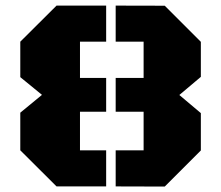

<svg xmlns="http://www.w3.org/2000/svg" viewBox="-20 -668 792 688"><path d="M266.6 -129.4H360.4V0H182.6L52.7 -129.4V-264.2L130.4 -328.1L52.7 -391.6V-518.6L182.6 -647.9H360.4V-518.6H266.6V-388.7H360.4V-267.6H266.6ZM494.6 -518.6H394.5V-647.9L570.3 -647.5L699.7 -518.1V-392.6L622.6 -327.6L699.7 -262.7V-128.9L570.3 0.5L394.5 0V-129.4H494.6V-267.6H394.5V-388.7H494.6Z"/></svg>

Font: Black Ops One [rus by aLiNcE]
Style: Regular
Weight: 400
Designer: James Grieshaber
Foundry: James Grieshaber
Version: Version 1.002;May 25, 2024;FontCreator 13.0.0.2680 64-bit